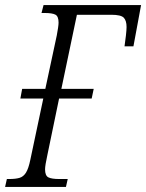

<svg xmlns="http://www.w3.org/2000/svg" viewBox="-39 -734 574 754"><path d="M-19 0 -12 -31H-2Q22 -31 37.5 -35.5Q53 -40 63 -56Q73 -72 80 -106L131 -347H41L48 -385H139L184 -595Q187 -611 189 -624.5Q191 -638 191 -645Q191 -670 178.5 -676.5Q166 -683 136 -683H124L132 -714H515L485 -552H450Q453 -573 455.5 -594.5Q458 -616 458 -628Q458 -653 447 -664.5Q436 -676 398 -676H263L202 -385H329L321 -347H193L147 -125Q138 -84 138 -69Q138 -44 151 -37.5Q164 -31 193 -31H227L220 0Z"/></svg>

Font: Noto Serif ExtraCondensed Light
Style: Italic
Weight: 300
Width: 2
Italic angle: -12°
Designer: Monotype Design Team
Foundry: Monotype Imaging Inc.
Version: Version 2.014; ttfautohint (v1.8.4.7-5d5b)